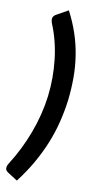

<svg xmlns="http://www.w3.org/2000/svg" viewBox="-125 -827 495 1026"><g transform="rotate(10 122.5 -314.0)"><path d="M45.8 158.4 -6.1 125.3Q-13.8 120.1 -18.3 113.9Q-22.7 107.7 -21.1 97.9Q-20.1 87 -12.4 75.7Q43.8 -12.3 81.2 -112.4Q118.6 -212.6 131.5 -313.9Q143.9 -415.7 132 -516.5Q120.1 -617.2 83.7 -703.6Q79.2 -718.2 80.2 -725.7Q81.2 -735.6 87.2 -741.8Q93.2 -748 101.4 -752.1L161.7 -785.7Q191.5 -728.8 210.7 -671.5Q230 -614.1 239 -555.4Q248.4 -496.7 248.4 -436.4Q248.4 -376.1 241.4 -313.9Q233.4 -251.2 218.3 -190.9Q203.3 -130.6 179.7 -72.5Q155.7 -13.7 122.7 43.9Q89.7 101.5 45.8 158.4Z"/></g></svg>

Font: Aleo
Style: Italic
Weight: 400
Italic angle: -7°
Designer: Alessio Laiso
Foundry: Alessio Laiso
Version: Version 2.001;gftools[0.9.29]